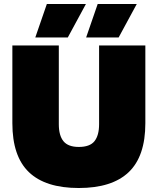

<svg xmlns="http://www.w3.org/2000/svg" viewBox="-20 -932 791 963"><path d="M470 -912H666L575 -744H412ZM215 -912H411L320 -744H157ZM709 -704V-314Q709 -148 625.5 -68.5Q542 11 375 11Q208 11 125 -68.5Q42 -148 42 -314V-704H275V-309Q275 -252 298.5 -223.5Q322 -195 375 -195Q431 -195 454 -224Q477 -253 477 -309V-704Z"/></svg>

Font: Prodigy Sans Black
Style: Regular
Weight: 900
Designer: Wei Huang
Foundry: Wei Huang
Version: Version 1.003; ttfautohint (v1.8.3)